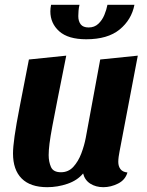

<svg xmlns="http://www.w3.org/2000/svg" viewBox="-20 -757 609 797"><path d="M176 20Q106 20 70 -16Q34 -52 34 -120Q34 -146 40.5 -192Q47 -238 62 -315Q77 -392 100 -510L255 -526Q234 -421 220 -350.5Q206 -280 197.5 -234.5Q189 -189 185.5 -161Q182 -133 182 -113Q182 -86 191.5 -64Q201 -42 233 -42Q264 -42 284.5 -64.5Q305 -87 317.5 -120Q330 -153 336 -185L396 -510L552 -526L476 -127Q474 -118 472.5 -106Q471 -94 471 -85Q471 -67 480 -55Q489 -43 509 -41Q500 -10 470 5Q440 20 409 20Q378 20 355 5.5Q332 -9 325 -37Q301 -8 260 6Q219 20 176 20ZM338 -594Q263 -594 226 -627Q189 -660 189 -710Q189 -722 192 -737H310Q307 -725 306 -712.5Q305 -700 305 -690Q305 -669 315 -656Q325 -643 348 -643Q372 -643 388 -658Q404 -673 413 -694.5Q422 -716 426 -737H538Q526 -675 476.5 -634.5Q427 -594 338 -594Z"/></svg>

Font: Sansita Swashed SemiBold
Style: Regular
Weight: 600
Designer: Pablo Cosgaya
Foundry: Omnibus-Type
Version: Version 1.003; ttfautohint (v1.8.3)